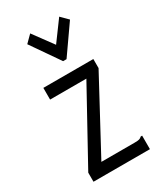

<svg xmlns="http://www.w3.org/2000/svg" viewBox="-176 -757 702 825"><g transform="rotate(-30 175.0 -344.0)"><path d="M35 -45 230 -399H50V-457H298V-412L107 -57H271Q288 -57 295 -59Q302 -61 308 -67H315V0H35ZM118 -688 190 -590 262 -688 296 -654 198 -514H181L84 -654Z"/></g></svg>

Font: Inconsolata ExtraCondensed
Style: Regular
Weight: 400
Width: 2
Monospace: yes
Designer: Raph Levien, Cyreal, Brenton Simpson
Foundry: Raph Levien, Cyreal, Google
Version: Version 3.000; ttfautohint (v1.8.2.53-6de2)